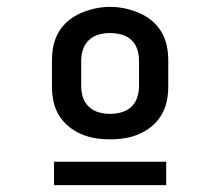

<svg xmlns="http://www.w3.org/2000/svg" viewBox="-20 -722 640 558"><path d="M300 -317Q278 -317 256.5 -320.5Q235 -324 215.5 -332.5Q196 -341 179 -355Q162 -369 151 -387.5Q140 -406 135.5 -427Q131 -448 131 -470V-547Q131 -569 135.5 -590Q140 -611 151 -629.5Q162 -648 179 -662Q196 -676 216 -684.5Q236 -693 257 -697.5Q278 -702 300 -702Q322 -702 343 -697.5Q364 -693 384 -684.5Q404 -676 421 -662Q438 -648 449 -629.5Q460 -611 464.5 -590Q469 -569 469 -547V-470Q469 -448 464.5 -427Q460 -406 449 -387.5Q438 -369 421 -355Q404 -341 384.5 -332.5Q365 -324 343.5 -320.5Q322 -317 300 -317ZM300 -391Q316 -391 332.5 -395.5Q349 -400 361 -411Q373 -422 378.5 -438Q384 -454 384 -470V-547Q384 -564 378.5 -580Q373 -596 360.5 -607Q348 -618 331.5 -622Q315 -626 299 -626Q283 -626 267 -621.5Q251 -617 239 -606Q227 -595 221.5 -579Q216 -563 216 -547V-470Q216 -454 221.5 -438Q227 -422 239 -411Q251 -400 267.5 -395.5Q284 -391 300 -391ZM137 -184V-252H463V-184Z"/></svg>

Font: Iosevka Curly Slab SmBdEx
Style: Regular
Weight: 600
Width: 7
Monospace: yes
Designer: Belleve Invis
Foundry: Belleve Invis
Version: Version 11.1.0; ttfautohint (v1.8.3)